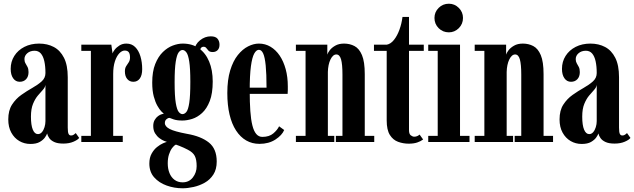

<svg xmlns="http://www.w3.org/2000/svg" viewBox="-20 -764 3412 1033"><path d="M143.5 10.5Q111 10.5 84 -5.2Q57 -21 40.8 -50.5Q24.5 -80 24.5 -121.5Q24.5 -170 44.8 -201.2Q65 -232.5 94.8 -253.5Q124.5 -274.5 154.2 -291.2Q184 -308 204.2 -326.2Q224.5 -344.5 224.5 -371Q224.5 -407.5 218.5 -434.5Q212.5 -461.5 199.8 -476.2Q187 -491 166 -491Q142.5 -491 127 -477.8Q111.5 -464.5 111.5 -446Q111.5 -433 117 -423.5Q122.5 -414 128 -403.8Q133.5 -393.5 133.5 -376Q133.5 -352 120.5 -338Q107.5 -324 86 -324Q64 -324 50.8 -342.8Q37.5 -361.5 37.5 -393.5Q37.5 -432.5 57 -463.2Q76.5 -494 111.2 -511.8Q146 -529.5 190.5 -529.5Q235 -529.5 269.5 -511.2Q304 -493 324.2 -453.2Q344.5 -413.5 344.5 -348.5V-77.5Q344.5 -52.5 348.8 -43.8Q353 -35 362.5 -35Q371 -35 377.5 -39.8Q384 -44.5 387.5 -48L406 -22Q398.5 -11.5 375.2 -1.5Q352 8.5 320.5 8.5Q290 8.5 271.8 0Q253.5 -8.5 244.8 -21.2Q236 -34 233.5 -46Q231.5 -38.5 222.2 -25Q213 -11.5 194.2 -0.5Q175.5 10.5 143.5 10.5ZM184 -42.5Q196.5 -42.5 205.5 -53Q214.5 -63.5 219.5 -79.8Q224.5 -96 224.5 -112.5V-307.5Q222.5 -293.5 210.5 -280.5Q198.5 -267.5 183.8 -250Q169 -232.5 157.8 -205.5Q146.5 -178.5 146.5 -136.5Q146.5 -90.5 156.5 -66.5Q166.5 -42.5 184 -42.5Z M417.5 0V-33H469V-490.5H417.5V-523.5H579L585.5 -476.5Q587.5 -484 597.2 -496.8Q607 -509.5 623 -519.5Q639 -529.5 660 -529.5Q688.5 -529.5 707.2 -511Q726 -492.5 735.5 -461Q745 -429.5 745 -392Q745 -359 732.2 -341.5Q719.5 -324 697.5 -324Q677 -324 664.5 -339Q652 -354 652 -380Q652 -397.5 659 -408.2Q666 -419 672.8 -429.2Q679.5 -439.5 679.5 -455Q679.5 -474 672.8 -483Q666 -492 651 -492Q636 -492 621.8 -477Q607.5 -462 598.2 -433.8Q589 -405.5 589 -366.5V-33H640.5V0Z M962.5 249Q917.5 249 876.5 234.2Q835.5 219.5 809.5 190.2Q783.5 161 783.5 116Q783.5 84.5 795.8 62.5Q808 40.5 825 27Q842 13.5 857 7Q872 0.5 878 -0.5Q874.5 -1.5 863 -6Q851.5 -10.5 838 -20.5Q824.5 -30.5 814.5 -46.5Q804.5 -62.5 804.5 -86.5Q804.5 -105 812 -118.2Q819.5 -131.5 830.5 -139.5Q841.5 -147.5 851.5 -150Q853.5 -150.5 857 -151.2Q860.5 -152 861.5 -152Q858 -154.5 848 -164.8Q838 -175 826.8 -194.8Q815.5 -214.5 807.2 -245.2Q799 -276 799 -319.5Q799 -379 815 -419.2Q831 -459.5 856.2 -484Q881.5 -508.5 909.8 -519Q938 -529.5 963 -529.5Q1014 -529.5 1050 -504.2Q1086 -479 1105.2 -433Q1124.5 -387 1124.5 -325.5Q1124.5 -261.5 1108.5 -220.2Q1092.5 -179 1067.2 -156Q1042 -133 1013.8 -124.2Q985.5 -115.5 961.5 -115.5Q932.5 -115.5 914.8 -121.5Q897 -127.5 893 -129.5Q892.5 -129.5 892 -129.5Q891.5 -129.5 890.5 -129.5Q883.5 -129.5 875.2 -122.2Q867 -115 867 -102Q867 -83.5 893 -70Q919 -56.5 985.5 -44Q1061.5 -31 1103.8 2.8Q1146 36.5 1146 105Q1146 147 1128 175Q1110 203 1081.5 219Q1053 235 1021.2 242Q989.5 249 962.5 249ZM962.5 217Q997 217 1017.5 190.8Q1038 164.5 1038 130Q1038 94.5 1028 75Q1018 55.5 990.5 41.5Q980.5 36 968 30.5Q955.5 25 944.2 20.5Q933 16 926.5 14Q916 19 906 32.5Q896 46 889.2 66.8Q882.5 87.5 882.5 114.5Q882.5 144 891.8 167Q901 190 919 203.5Q937 217 962.5 217ZM961.5 -150Q973 -150 982.8 -161.8Q992.5 -173.5 998.2 -210.5Q1004 -247.5 1004 -323.5Q1004 -396 998.2 -432.8Q992.5 -469.5 982.8 -482.2Q973 -495 962 -495Q951 -495 941.2 -482.2Q931.5 -469.5 925.5 -432.2Q919.5 -395 919.5 -321.5Q919.5 -246 925.8 -209.5Q932 -173 941.8 -161.5Q951.5 -150 961.5 -150ZM1024 -491Q1029.5 -526 1056 -547.2Q1082.5 -568.5 1114 -568.5Q1139.5 -568.5 1150.2 -555.8Q1161 -543 1161 -523.5Q1161 -504.5 1150.8 -494.2Q1140.5 -484 1124.5 -484Q1109 -484 1102 -491.2Q1095 -498.5 1090 -505.5Q1085 -512.5 1074.5 -512.5Q1068.5 -512.5 1063 -508Q1057.5 -503.5 1057.5 -490.5Z M1376 10Q1336.5 10 1304.8 -8.2Q1273 -26.5 1250 -61.8Q1227 -97 1215 -147.8Q1203 -198.5 1203 -263.5Q1203 -334.5 1218.5 -385.2Q1234 -436 1259.5 -467.8Q1285 -499.5 1314.8 -514.5Q1344.5 -529.5 1373 -529.5Q1407 -529.5 1435.5 -512.5Q1464 -495.5 1484.8 -464.8Q1505.5 -434 1517 -392Q1528.5 -350 1528.5 -299.5Q1528.5 -289.5 1528.5 -279.5Q1528.5 -269.5 1527.5 -259H1316V-292.5H1414Q1414 -367 1409.5 -411.8Q1405 -456.5 1396 -476.2Q1387 -496 1373 -496Q1359 -496 1347.8 -475.8Q1336.5 -455.5 1330 -407.5Q1323.5 -359.5 1323.5 -275.5Q1323.5 -213.5 1326.8 -167Q1330 -120.5 1337.8 -89.5Q1345.5 -58.5 1358.8 -43Q1372 -27.5 1391.5 -27.5Q1428.5 -27.5 1450.5 -46.2Q1472.5 -65 1481.5 -84.5L1509 -64.5Q1497.5 -36.5 1461.8 -13.2Q1426 10 1376 10Z M1572 0V-33H1624V-490.5H1572V-523.5H1741V-470Q1743 -478.5 1753.5 -492.8Q1764 -507 1783.5 -518.2Q1803 -529.5 1831 -529.5Q1862 -529.5 1887.2 -516.2Q1912.5 -503 1927.5 -467.5Q1942.5 -432 1942.5 -365V-33H1993.5V0H1787V-33H1822.5V-362.5Q1822.5 -418 1815 -444.5Q1807.5 -471 1789.5 -471Q1780 -471 1772 -463.8Q1764 -456.5 1757.8 -443.5Q1751.5 -430.5 1748 -413.5Q1744.5 -396.5 1744 -377V-33H1778.5V0Z M2179 9Q2149 9 2121.8 -1Q2094.5 -11 2077.5 -38Q2060.5 -65 2060.5 -116V-490.5H1992V-523.5H2060.5Q2082.5 -527.5 2100 -549.8Q2117.5 -572 2129.2 -604.5Q2141 -637 2145.5 -673H2180.5V-523.5H2260V-490.5H2180.5V-63.5Q2180.5 -43 2190.2 -35.8Q2200 -28.5 2208.5 -28.5Q2218 -28.5 2225.8 -32.2Q2233.5 -36 2237.5 -40L2256.5 -13.5Q2243 -3.5 2224.2 2.8Q2205.5 9 2179 9Z M2284 0V-33H2335V-490.5H2284V-523.5H2455V-33H2506V0ZM2395 -590Q2362.5 -590 2340 -612.5Q2317.5 -635 2317.5 -667.5Q2317.5 -699 2340 -721.5Q2362.5 -744 2395 -744Q2426 -744 2448.5 -721.5Q2471 -699 2471 -667.5Q2471 -635 2448.5 -612.5Q2426 -590 2395 -590Z M2534 0V-33H2586V-490.5H2534V-523.5H2703V-470Q2705 -478.5 2715.5 -492.8Q2726 -507 2745.5 -518.2Q2765 -529.5 2793 -529.5Q2824 -529.5 2849.2 -516.2Q2874.5 -503 2889.5 -467.5Q2904.5 -432 2904.5 -365V-33H2955.5V0H2749V-33H2784.5V-362.5Q2784.5 -418 2777 -444.5Q2769.5 -471 2751.5 -471Q2742 -471 2734 -463.8Q2726 -456.5 2719.8 -443.5Q2713.5 -430.5 2710 -413.5Q2706.5 -396.5 2706 -377V-33H2740.5V0Z M3109.5 10.5Q3077 10.5 3050 -5.2Q3023 -21 3006.8 -50.5Q2990.5 -80 2990.5 -121.5Q2990.5 -170 3010.8 -201.2Q3031 -232.5 3060.8 -253.5Q3090.5 -274.5 3120.2 -291.2Q3150 -308 3170.2 -326.2Q3190.5 -344.5 3190.5 -371Q3190.5 -407.5 3184.5 -434.5Q3178.5 -461.5 3165.8 -476.2Q3153 -491 3132 -491Q3108.5 -491 3093 -477.8Q3077.5 -464.5 3077.5 -446Q3077.5 -433 3083 -423.5Q3088.5 -414 3094 -403.8Q3099.5 -393.5 3099.5 -376Q3099.5 -352 3086.5 -338Q3073.5 -324 3052 -324Q3030 -324 3016.8 -342.8Q3003.5 -361.5 3003.5 -393.5Q3003.5 -432.5 3023 -463.2Q3042.5 -494 3077.2 -511.8Q3112 -529.5 3156.5 -529.5Q3201 -529.5 3235.5 -511.2Q3270 -493 3290.2 -453.2Q3310.5 -413.5 3310.5 -348.5V-77.5Q3310.5 -52.5 3314.8 -43.8Q3319 -35 3328.5 -35Q3337 -35 3343.5 -39.8Q3350 -44.5 3353.5 -48L3372 -22Q3364.5 -11.5 3341.2 -1.5Q3318 8.5 3286.5 8.5Q3256 8.5 3237.8 0Q3219.5 -8.5 3210.8 -21.2Q3202 -34 3199.5 -46Q3197.5 -38.5 3188.2 -25Q3179 -11.5 3160.2 -0.5Q3141.5 10.5 3109.5 10.5ZM3150 -42.5Q3162.5 -42.5 3171.5 -53Q3180.5 -63.5 3185.5 -79.8Q3190.5 -96 3190.5 -112.5V-307.5Q3188.5 -293.5 3176.5 -280.5Q3164.5 -267.5 3149.8 -250Q3135 -232.5 3123.8 -205.5Q3112.5 -178.5 3112.5 -136.5Q3112.5 -90.5 3122.5 -66.5Q3132.5 -42.5 3150 -42.5Z"/></svg>

Font: Imbue 24pt
Style: Bold
Weight: 700
Designer: Tyler Finck
Foundry: Etcetera Type Company
Version: Version 1.102